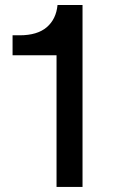

<svg xmlns="http://www.w3.org/2000/svg" viewBox="-20 -741 447 761"><path d="M204.1 0V-522H29.8V-601.1H58.1Q127.9 -601.1 165.3 -633.1Q202.6 -665 208 -721.2H307.1V0Z"/></svg>

Font: Lumene Sans Medium
Style: Regular
Weight: 500
Designer: Deni Anggara
Version: Version 1.003;Glyphs 3.1.2 (3151)